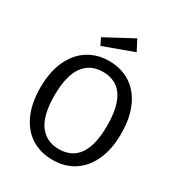

<svg xmlns="http://www.w3.org/2000/svg" viewBox="-212 -1049 1115 1200"><g transform="rotate(30 346.0 -449.5)"><path d="M637 -344Q637 -232 600.5 -152Q564 -72 498.5 -30Q433 12 346 12Q259 12 193.5 -29Q128 -70 91.5 -150Q55 -230 55 -343Q55 -454 91.5 -535Q128 -616 194 -658.5Q260 -701 346 -701Q433 -701 498.5 -659.5Q564 -618 600.5 -538Q637 -458 637 -344ZM156 -343Q156 -200 206.5 -133Q257 -66 346 -66Q536 -66 536 -344Q536 -623 346 -623Q256 -623 206 -555Q156 -487 156 -343ZM466 -834 250 -755 226 -804 426 -911Z"/></g></svg>

Font: FiraGO
Style: Regular
Weight: 400
Designer: bBox Type
Foundry: bBox Type GmbH
Version: Version 1.001;April 20, 2020;FontCreator 12.0.0.2555 64-bit